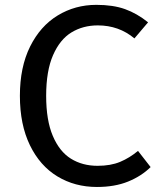

<svg xmlns="http://www.w3.org/2000/svg" viewBox="-20 -739 655 772"><path d="M575.4 -649.2 520.5 -584.6Q457.9 -636.9 373.3 -636.9Q313.8 -636.9 267.4 -608.7Q221 -580.5 193.3 -517.2Q165.6 -453.8 165.6 -353.8Q165.6 -255.4 192.3 -192.6Q219 -129.7 265.1 -101Q311.3 -72.3 372.3 -72.3Q425.1 -72.3 463.1 -88.2Q501 -104.1 534.9 -132.3L585.6 -67.2Q548.7 -30.8 495.1 -9Q441.5 12.8 369.7 12.8Q281 12.8 210.8 -29.7Q140.5 -72.3 100.3 -155.1Q60 -237.9 60 -353.8Q60 -469.2 101 -551.8Q142.1 -634.4 212.1 -676.9Q282.1 -719.5 367.2 -719.5Q434.9 -719.5 482.8 -702.3Q530.8 -685.1 575.4 -649.2Z"/></svg>

Font: Fira Code Fixed Retina
Style: Regular
Weight: 450
Monospace: yes
Designer: Carrois Corporate, Edenspiekermann AG, Nikita Prokopov
Foundry: Carrois Corporate, Edenspiekermann AG, Nikita Prokopov
Version: Version 5.002